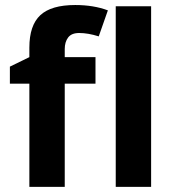

<svg xmlns="http://www.w3.org/2000/svg" viewBox="-20 -730 683 750"><path d="M353 -403.3H232.9V0H94.7V-403.3H18.6V-469.7L94.7 -506.8V-543.9Q94.7 -630.9 137.5 -670.7Q180.2 -710.4 273.9 -710.4Q345.7 -710.4 401.4 -689.5L365.7 -587.9Q324.2 -601.1 289.1 -601.1Q259.3 -601.1 246.1 -583.5Q232.9 -565.9 232.9 -538.6V-506.8H353ZM570.3 0H432.1V-705.6H570.3Z"/></svg>

Font: Bpm'online Open Sans
Style: Bold
Weight: 700
Foundry: Ascender Corporation
Version: Version 1.10